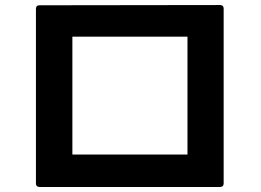

<svg xmlns="http://www.w3.org/2000/svg" viewBox="-20 -747 1040 764"><path d="M870 -17V-713C870 -722 865 -727 856 -727L137 -726C128 -726 123 -721 123 -712V-17C123 -8 128 -3 137 -3H856C865 -3 870 -8 870 -17ZM268 -132V-601H726V-132Z"/></svg>

Font: LINE Seed JP App_OTF Bold
Style: Regular
Weight: 700
Designer: LINE & Fontrix & Fontworks
Version: Version 1.009